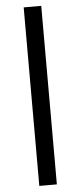

<svg xmlns="http://www.w3.org/2000/svg" viewBox="-61 -724 407 974"><g transform="rotate(-5 143.0 -237.5)"><path d="M98.6 -692.1V217H188V-692.1Z"/></g></svg>

Font: Estedad-FD-VF Thin
Style: Regular
Weight: 100
Designer: Amin Abedi
Version: Version 5.0